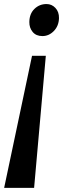

<svg xmlns="http://www.w3.org/2000/svg" viewBox="-27 -768 305 926"><path d="M137.5 138H-7L127.5 -499H194ZM257.5 -680.5Q256.5 -643 232.8 -618.5Q209 -594 177.5 -594Q147 -594 130.5 -614Q114 -634 114.5 -662Q115 -701.5 139 -725Q163 -748.5 197.5 -748.5Q222.5 -748.5 240.2 -729.8Q258 -711 257.5 -680.5Z"/></svg>

Font: Merriweather 60pt
Style: Bold Italic
Weight: 700
Italic angle: -7.8°
Version: Version 2.101